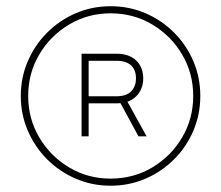

<svg xmlns="http://www.w3.org/2000/svg" viewBox="-20 -757 700 608"><path d="M330.1 -168.9Q271.5 -168.9 220 -191.2Q168.5 -213.4 129.4 -252.4Q90.3 -291.5 68.1 -343Q45.9 -394.5 45.9 -453.1Q45.9 -511.7 68.1 -563.2Q90.3 -614.7 129.4 -653.8Q168.5 -692.9 220 -715.1Q271.5 -737.3 330.1 -737.3Q389.2 -737.3 440.7 -715.1Q492.2 -692.9 531.2 -653.8Q570.3 -614.7 592.3 -563.2Q614.3 -511.7 614.3 -453.1Q614.3 -394.5 592.3 -343Q570.3 -291.5 531.2 -252.4Q492.2 -213.4 440.7 -191.2Q389.2 -168.9 330.1 -168.9ZM330.1 -191.4Q402.8 -191.4 462.2 -226.8Q521.5 -262.2 556.6 -321.5Q591.8 -380.9 591.8 -453.1Q591.8 -525.4 556.6 -584.7Q521.5 -644 462.2 -679.4Q402.8 -714.8 330.1 -714.8Q258.3 -714.8 199 -679.4Q139.6 -644 104.5 -584.7Q69.3 -525.4 69.3 -453.1Q69.3 -380.9 104.5 -321.5Q139.6 -262.2 199 -226.8Q258.3 -191.4 330.1 -191.4ZM418.5 -325.2 354.5 -443.4H378.9L444.3 -325.2ZM238.3 -325.2V-586.9H349.6Q376.5 -586.9 395.3 -576.9Q414.1 -566.9 423.8 -549.3Q433.6 -531.7 433.6 -508.8Q433.6 -486.3 423.8 -468.5Q414.1 -450.7 395.3 -440.2Q376.5 -429.7 349.6 -429.7H250V-452.1H348.6Q379.9 -452.1 395.3 -467.8Q410.6 -483.4 410.6 -508.8Q410.6 -535.2 395.3 -549.8Q379.9 -564.5 348.6 -564.5H260.7V-325.2Z"/></svg>

Font: Inter 17pt Thin
Style: Regular
Weight: 250
Version: Version 4.001;git-66647c0bb